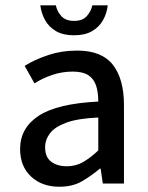

<svg xmlns="http://www.w3.org/2000/svg" viewBox="-20 -691 557 723"><path d="M203.6 12.2Q137.7 12.2 96.7 -26.4Q55.7 -64.9 55.7 -129.9Q55.7 -209 125.5 -254.9Q195.3 -300.8 350.1 -308.6Q350.1 -344.2 341.6 -369.4Q333 -394.5 312.3 -408Q291.5 -421.4 253.9 -421.4Q213.9 -421.4 177 -408.9Q140.1 -396.5 109.9 -377L72.8 -442.9Q109.9 -466.3 161.1 -483.4Q212.4 -500.5 271 -500.5Q362.8 -500.5 404.8 -447.3Q446.8 -394 446.8 -294.9V0H367.2L358.9 -56.2H356.4Q322.3 -27.8 287.6 -7.8Q252.9 12.2 203.6 12.2ZM231.9 -64.9Q265.1 -64.9 292.2 -80.3Q319.3 -95.7 350.1 -124.5V-248.5Q272.9 -245.1 229.5 -229Q186 -212.9 168 -188.7Q149.9 -164.6 149.9 -136.2Q149.9 -99.1 172.9 -82Q195.8 -64.9 231.9 -64.9ZM258.8 -558.1Q217.8 -558.1 190.9 -573.7Q164.1 -589.4 149.9 -615Q135.7 -640.6 131.8 -670.9H190.4Q194.8 -647.9 211.2 -630.1Q227.5 -612.3 258.8 -612.3Q290.5 -612.3 306.6 -630.1Q322.8 -647.9 327.6 -670.9H385.7Q382.3 -640.6 367.9 -615Q353.5 -589.4 326.7 -573.7Q299.8 -558.1 258.8 -558.1Z"/></svg>

Font: Varta Light SemiBold
Style: Regular
Weight: 600
Version: Version 1.004